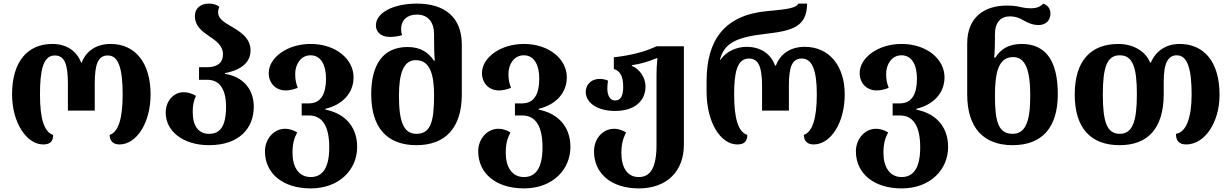

<svg xmlns="http://www.w3.org/2000/svg" viewBox="-20 -793 6839 1066"><path d="M220 9C262 9 275 -12 275 -44C225 -60 202 -134 202 -269C202 -402 219 -485 284 -485C338 -485 357 -439 357 -327V-179H506V-327C506 -439 525 -485 579 -485C637 -485 661 -415 661 -269C661 -136 638 -61 589 -44C589 -12 607 9 643 9C739 9 816 -112 816 -269C816 -442 733 -549 594 -549C513 -549 457 -508 434 -446H430C407 -508 351 -549 271 -549C132 -549 47 -450 47 -269C47 -112 128 9 220 9Z M1141 13C1306 13 1389 -79 1389 -201C1389 -301 1326 -368 1229 -383V-387C1326 -406 1371 -451 1371 -513C1371 -582 1314 -617 1263 -647C1225 -669 1191 -690 1191 -723C1191 -734 1193 -744 1198 -755C1184 -766 1167 -773 1139 -773C1097 -773 1062 -749 1062 -705C1062 -648 1101 -620 1140 -593C1179 -567 1218 -540 1218 -491C1218 -445 1187 -420 1131 -420H1085V-350H1131C1198 -350 1235 -300 1235 -200C1235 -92 1202 -50 1141 -50C1083 -50 1050 -92 1050 -171C1050 -207 1055 -233 1068 -261C1048 -273 1023 -281 1000 -281C944 -281 900 -233 900 -167C900 -68 992 13 1141 13Z M1705 253C1865 253 1963 148 1963 23C1963 -102 1880 -167 1787 -184V-189C1880 -211 1943 -275 1943 -364C1943 -463 1847 -549 1704 -549C1576 -549 1472 -474 1472 -387C1472 -333 1509 -291 1566 -291C1587 -291 1609 -296 1633 -305C1623 -334 1619 -350 1619 -384C1619 -434 1649 -486 1704 -486C1764 -486 1790 -429 1790 -356C1790 -275 1764 -219 1695 -219H1655V-152H1695C1769 -152 1808 -94 1808 25C1808 134 1774 190 1705 190C1638 190 1604 133 1604 57C1604 6 1612 -23 1630 -58C1606 -72 1584 -78 1563 -78C1498 -78 1451 -19 1451 47C1451 169 1549 253 1705 253Z M2292 13C2453 13 2544 -83 2544 -269V-546C2544 -697 2449 -773 2295 -773C2163 -773 2067 -722 2067 -652C2067 -621 2089 -588 2144 -588C2165 -588 2190 -591 2213 -598C2208 -609 2207 -622 2207 -633C2207 -678 2238 -712 2295 -712C2358 -712 2390 -668 2390 -603V-568C2390 -538 2391 -487 2394 -456H2389C2360 -500 2317 -532 2243 -532C2104 -532 2041 -431 2041 -270C2041 -85 2128 13 2292 13ZM2292 -50C2220 -50 2195 -119 2195 -261C2195 -386 2220 -459 2289 -459C2371 -459 2390 -372 2390 -262C2390 -118 2371 -50 2292 -50Z M2889 253C3049 253 3147 148 3147 23C3147 -102 3064 -167 2971 -184V-189C3064 -211 3127 -275 3127 -364C3127 -463 3031 -549 2888 -549C2760 -549 2656 -474 2656 -387C2656 -333 2693 -291 2750 -291C2771 -291 2793 -296 2817 -305C2807 -334 2803 -350 2803 -384C2803 -434 2833 -486 2888 -486C2948 -486 2974 -429 2974 -356C2974 -275 2948 -219 2879 -219H2839V-152H2879C2953 -152 2992 -94 2992 25C2992 134 2958 190 2889 190C2822 190 2788 133 2788 57C2788 6 2796 -23 2814 -58C2790 -72 2768 -78 2747 -78C2682 -78 2635 -19 2635 47C2635 169 2733 253 2889 253Z M3526 253C3684 253 3777 157 3777 10V-536H3625C3560 -505 3480 -485 3388 -475V-410C3424 -399 3440 -368 3440 -311C3440 -262 3427 -235 3395 -235C3368 -235 3352 -262 3352 -301C3352 -316 3353 -331 3356 -345C3342 -352 3322 -355 3312 -355C3255 -355 3232 -316 3232 -283C3232 -226 3291 -177 3395 -177C3505 -177 3564 -234 3564 -313C3564 -364 3528 -413 3488 -427V-431C3538 -438 3583 -452 3625 -470H3630C3626 -433 3625 -403 3625 -375V10C3625 138 3592 190 3526 190C3463 190 3430 137 3430 57C3430 6 3439 -23 3456 -58C3432 -72 3410 -78 3390 -78C3325 -78 3278 -22 3278 48C3278 169 3373 253 3526 253Z M4074 9C4116 9 4129 -12 4129 -44C4079 -60 4056 -134 4056 -269C4056 -390 4072 -468 4138 -468C4191 -468 4211 -423 4211 -315V-179H4360V-315C4360 -423 4378 -468 4432 -468C4491 -468 4515 -398 4515 -269C4515 -136 4491 -61 4443 -44C4443 -12 4461 9 4497 9C4593 9 4670 -112 4670 -269C4670 -425 4586 -533 4448 -533C4367 -533 4311 -492 4288 -429H4283C4261 -492 4205 -533 4125 -533C4072 -533 4013 -509 3980 -461H3977C4001 -553 4065 -586 4230 -605C4380 -622 4460 -644 4461 -773H4412C4401 -748 4349 -741 4236 -731C4000 -708 3903 -568 3903 -343V-285C3903 -112 3981 9 4074 9Z M4986 253C5146 253 5244 148 5244 23C5244 -102 5161 -167 5068 -184V-189C5161 -211 5224 -275 5224 -364C5224 -463 5128 -549 4985 -549C4857 -549 4753 -474 4753 -387C4753 -333 4790 -291 4847 -291C4868 -291 4890 -296 4914 -305C4904 -334 4900 -350 4900 -384C4900 -434 4930 -486 4985 -486C5045 -486 5071 -429 5071 -356C5071 -275 5045 -219 4976 -219H4936V-152H4976C5050 -152 5089 -94 5089 25C5089 134 5055 190 4986 190C4919 190 4885 133 4885 57C4885 6 4893 -23 4911 -58C4887 -72 4865 -78 4844 -78C4779 -78 4732 -19 4732 47C4732 169 4830 253 4986 253Z M5602 13C5766 13 5853 -85 5853 -270C5853 -449 5791 -549 5652 -549C5577 -549 5534 -517 5506 -473H5500C5503 -505 5504 -550 5504 -573V-603C5504 -668 5536 -702 5586 -702C5620 -702 5643 -692 5666 -678C5689 -665 5715 -654 5747 -654C5777 -654 5812 -671 5812 -718C5812 -747 5796 -764 5772 -773C5752 -751 5727 -747 5702 -747C5684 -747 5668 -749 5650 -753C5627 -759 5603 -762 5569 -762C5445 -762 5350 -697 5350 -552V-269C5350 -83 5441 13 5602 13ZM5602 -50C5523 -50 5504 -118 5504 -262C5504 -389 5523 -476 5605 -476C5674 -476 5700 -403 5700 -261C5700 -119 5674 -50 5602 -50Z M6196 13C6353 13 6441 -80 6441 -271V-338C6441 -443 6465 -486 6514 -486C6574 -486 6596 -407 6596 -268C6596 -138 6565 -58 6509 -50C6509 -13 6525 9 6566 9C6668 9 6751 -112 6751 -266C6751 -455 6661 -549 6529 -549C6452 -549 6396 -508 6370 -446H6365C6341 -509 6270 -549 6190 -549C6036 -549 5947 -456 5947 -268C5947 -82 6036 13 6196 13ZM6197 -50C6127 -50 6103 -113 6103 -268C6103 -423 6127 -486 6197 -486C6270 -486 6292 -418 6292 -269C6292 -124 6270 -50 6197 -50Z"/></svg>

Font: Noto Serif Georgian Bold
Style: Regular
Weight: 700
Designer: Monotype Design Team, Akaki Razmadze
Foundry: Google LLC
Version: Version 2.003